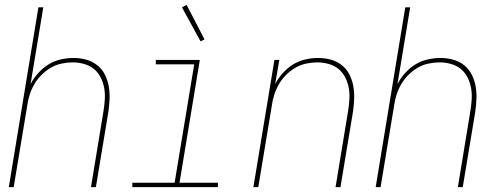

<svg xmlns="http://www.w3.org/2000/svg" viewBox="-20 -765 2040 785"><path d="M16 0 137 -735H157L105 -421Q117 -445 136.5 -466.5Q156 -488 179 -502Q202 -516 228.5 -522Q255 -528 281 -528Q308 -528 333 -521Q358 -514 377.5 -498.5Q397 -483 408.5 -460.5Q420 -438 424.5 -412.5Q429 -387 428 -360.5Q427 -334 423 -307L372 0H352L403 -310Q407 -334 408.5 -358Q410 -382 406 -405Q402 -428 391.5 -448.5Q381 -469 364 -483Q347 -497 324 -503.5Q301 -510 277 -510Q255 -510 231.5 -505Q208 -500 187.5 -488Q167 -476 149.5 -458.5Q132 -441 120 -420Q108 -399 101 -376.5Q94 -354 91 -331L36 0Z M871 0H521V-18H694L774 -502H617V-520H797L714 -18H871ZM800 -596 724 -735 743 -745 816 -604Z M1016 0 1102 -520H1122L1105 -421Q1117 -445 1136.5 -466.5Q1156 -488 1179 -502Q1202 -516 1228.5 -522Q1255 -528 1281 -528Q1308 -528 1333 -521Q1358 -514 1377.5 -498.5Q1397 -483 1408.5 -460.5Q1420 -438 1424.5 -412.5Q1429 -387 1428 -360.5Q1427 -334 1423 -307L1372 0H1352L1403 -310Q1407 -334 1408.5 -358Q1410 -382 1406 -405Q1402 -428 1391.5 -448.5Q1381 -469 1364 -483Q1347 -497 1324 -503.5Q1301 -510 1277 -510Q1255 -510 1231.5 -505Q1208 -500 1187.5 -488Q1167 -476 1149.5 -458.5Q1132 -441 1120 -420Q1108 -399 1101 -376.5Q1094 -354 1091 -331L1036 0Z M1516 0 1637 -735H1657L1605 -421Q1617 -445 1636.5 -466.5Q1656 -488 1679 -502Q1702 -516 1728.5 -522Q1755 -528 1781 -528Q1808 -528 1833 -521Q1858 -514 1877.5 -498.5Q1897 -483 1908.5 -460.5Q1920 -438 1924.5 -412.5Q1929 -387 1928 -360.5Q1927 -334 1923 -307L1872 0H1852L1903 -310Q1907 -334 1908.5 -358Q1910 -382 1906 -405Q1902 -428 1891.5 -448.5Q1881 -469 1864 -483Q1847 -497 1824 -503.5Q1801 -510 1777 -510Q1755 -510 1731.5 -505Q1708 -500 1687.5 -488Q1667 -476 1649.5 -458.5Q1632 -441 1620 -420Q1608 -399 1601 -376.5Q1594 -354 1591 -331L1536 0Z"/></svg>

Font: Iosevka Thin Oblique
Style: Regular
Weight: 100
Italic angle: -9°
Monospace: yes
Designer: Belleve Invis
Foundry: Belleve Invis
Version: Version 32.5.0; ttfautohint (v1.8.4)